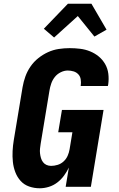

<svg xmlns="http://www.w3.org/2000/svg" viewBox="-20 -1001 640 1029"><path d="M193 8Q163 8 136 -1.5Q109 -11 90.5 -31.5Q72 -52 62 -78.5Q52 -105 49 -133.5Q46 -162 47.5 -191.5Q49 -221 54 -251L101 -534Q106 -563 116 -591Q126 -619 143.5 -644.5Q161 -670 185.5 -689.5Q210 -709 237.5 -721.5Q265 -734 294.5 -738.5Q324 -743 353 -743Q382 -743 410 -739.5Q438 -736 463.5 -725.5Q489 -715 509.5 -698Q530 -681 543.5 -657.5Q557 -634 560.5 -606Q564 -578 560 -549L558 -540H412L413 -544Q415 -560 412.5 -576Q410 -592 399.5 -603Q389 -614 374 -618.5Q359 -623 343 -623Q324 -623 305 -613.5Q286 -604 273.5 -588Q261 -572 254.5 -553Q248 -534 245 -515L198 -231Q196 -218 194.5 -205Q193 -192 194.5 -179Q196 -166 199.5 -154Q203 -142 210.5 -132Q218 -122 229.5 -117Q241 -112 254 -112Q271 -112 289 -117.5Q307 -123 321 -136Q335 -149 342.5 -166Q350 -183 353 -201L368 -292H292L312 -412H535L467 0H332L349 -103Q338 -80 322.5 -59Q307 -38 286.5 -22.5Q266 -7 241.5 0.5Q217 8 193 8ZM270 -800 215 -847 344 -981H470L551 -842L486 -805L397 -915Z"/></svg>

Font: Iosevka Aile Heavy Oblique
Style: Regular
Weight: 900
Italic angle: -9°
Designer: Belleve Invis
Foundry: Belleve Invis
Version: Version 31.1.0; ttfautohint (v1.8.4)